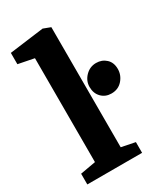

<svg xmlns="http://www.w3.org/2000/svg" viewBox="-176 -776 739 853"><g transform="rotate(-30 193.5 -349.5)"><path d="M13 -55 92 -69V-602L11 -618V-676L187 -699L224 -685V-69L294 -55V0H13ZM308.6 -296Q278 -296 258 -316.4Q238 -336.8 238 -369.5Q238 -401 261 -424.5Q284 -448 316.1 -448Q346 -448 366.5 -429Q387 -410 387 -377Q387 -345.3 365.5 -320.7Q344 -296 308.6 -296Z"/></g></svg>

Font: Faustina VF Beta
Style: Regular
Weight: 400
Designer: Alfonso Garcia
Foundry: Omnibus-Type
Version: Version 1.006